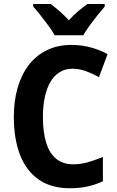

<svg xmlns="http://www.w3.org/2000/svg" viewBox="-20 -954 600 983"><path d="M351.1 -602.1Q314 -602.1 285.4 -584.5Q256.8 -566.9 237.8 -533.9Q218.8 -501 209.2 -455.6Q199.7 -410.2 199.7 -355Q199.7 -277.3 216.6 -223.1Q233.4 -168.9 267.8 -140.9Q302.2 -112.8 354.5 -112.8Q393.1 -112.8 429.7 -123.3Q466.3 -133.8 506.8 -150.4V-25.9Q467.8 -7.8 427 1Q386.2 9.8 337.4 9.8Q242.2 9.8 178.5 -34.4Q114.7 -78.6 82.8 -160.6Q50.8 -242.7 50.8 -356Q50.8 -436.5 70.1 -503.9Q89.4 -571.3 127 -620.6Q164.6 -669.9 219.7 -697Q274.9 -724.1 346.2 -724.1Q394 -724.1 440.9 -712.2Q487.8 -700.2 530.8 -677.2L486.8 -559.1Q453.6 -577.6 419.9 -589.8Q386.2 -602.1 351.1 -602.1ZM259.8 -773.4Q248.5 -794.4 228.8 -821.5Q209 -848.6 187.7 -875.2Q166.5 -901.9 149.9 -920.4V-933.6H239.3Q260.3 -918 284.7 -897Q309.1 -876 332.5 -850.1Q356.9 -877.4 381.1 -897.5Q405.3 -917.5 427.7 -933.6H516.1V-920.4Q500 -901.9 479 -875.7Q458 -849.6 438.5 -822.5Q418.9 -795.4 406.2 -773.4Z"/></svg>

Font: Open Sans SemiCondensed
Style: Bold
Weight: 700
Width: 4
Designer: Monotype Design Team
Foundry: Monotype Imaging Inc.
Version: Version 3.003